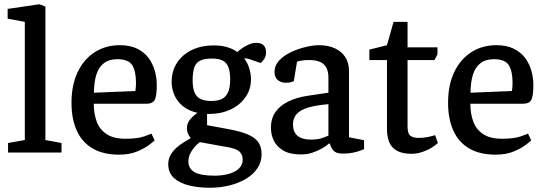

<svg xmlns="http://www.w3.org/2000/svg" viewBox="-20 -719 2570 905"><path d="M18 0V-45L97 -59V-616L16 -631V-677L166 -699L194 -688V-59L270 -45V0Z M541 10Q467 10 417 -19Q367 -48 342 -103Q317 -158 317 -235Q317 -318 346 -379Q375 -440 426.5 -473Q478 -506 545 -506Q593 -506 626.5 -489.5Q660 -473 680 -446Q700 -419 709.5 -386Q719 -353 719 -318Q719 -264 708.5 -247Q698 -230 671 -230H422Q422 -183 436 -145.5Q450 -108 483 -86.5Q516 -65 571 -65Q628 -65 659 -76Q690 -87 694 -89L709 -57Q706 -54 685 -37.5Q664 -21 627.5 -5.5Q591 10 541 10ZM423 -282 618 -290Q621 -308 621 -328Q621 -383 603.5 -411.5Q586 -440 533 -440Q494 -440 469.5 -421Q445 -402 434 -366.5Q423 -331 423 -282Z M969 166Q915 166 870.5 155Q826 144 799.5 119.5Q773 95 773 55Q773 31 784 11.5Q795 -8 812 -23Q829 -38 847.5 -49Q866 -60 879 -68Q872 -76 866.5 -88.5Q861 -101 861 -115Q861 -138 877 -157Q893 -176 911 -187Q868 -197 841 -219.5Q814 -242 801.5 -272Q789 -302 789 -332Q789 -385 815 -424Q841 -463 885.5 -484Q930 -505 986 -505Q1022 -505 1050 -497Q1078 -489 1098 -474Q1102 -478 1116.5 -488.5Q1131 -499 1150 -508Q1169 -517 1188 -517Q1211 -517 1222.5 -505.5Q1234 -494 1234 -472Q1234 -453 1224.5 -440Q1215 -427 1209 -422L1176 -433Q1163 -438 1153.5 -441Q1144 -444 1131 -444Q1148 -421 1155.5 -395Q1163 -369 1163 -346Q1163 -297 1136.5 -260Q1110 -223 1066 -202.5Q1022 -182 969 -182H956V-129L1064 -109Q1111 -100 1144 -87Q1177 -74 1195 -52Q1213 -30 1213 8Q1213 45 1193.5 74Q1174 103 1140 123.5Q1106 144 1062 155Q1018 166 969 166ZM992 109Q1027 109 1057 101Q1087 93 1105.5 76Q1124 59 1124 33Q1124 14 1112 -1Q1100 -16 1061 -24L922 -49Q901 -34 884.5 -9Q868 16 868 41Q868 76 897 92.5Q926 109 992 109ZM976 -243Q1006 -243 1025 -252Q1044 -261 1054.5 -283Q1065 -305 1065 -346Q1065 -379 1057 -401Q1049 -423 1030.5 -433Q1012 -443 979 -443Q944 -443 924 -433.5Q904 -424 896 -401.5Q888 -379 888 -340Q888 -304 897 -283Q906 -262 925.5 -252.5Q945 -243 976 -243Z M1399 9Q1347 9 1316 -9Q1285 -27 1271 -55.5Q1257 -84 1257 -117Q1257 -160 1278 -190.5Q1299 -221 1338.5 -240.5Q1378 -260 1433 -268L1528 -282V-355Q1528 -381 1518.5 -399.5Q1509 -418 1489 -427Q1469 -436 1437 -436Q1414 -436 1398.5 -433Q1383 -430 1380 -428L1365 -337Q1364 -336 1355 -332.5Q1346 -329 1327 -329Q1305 -329 1289.5 -341.5Q1274 -354 1274 -379Q1274 -411 1297 -435Q1320 -459 1354 -474.5Q1388 -490 1423 -498Q1458 -506 1482 -506Q1527 -506 1559 -491Q1591 -476 1608 -449Q1625 -422 1625 -384V-72L1696 -58V-16Q1694 -15 1680 -9.5Q1666 -4 1644.5 0.5Q1623 5 1596 5Q1564 5 1551.5 -9.5Q1539 -24 1535 -42H1530Q1518 -31 1498 -19.5Q1478 -8 1453 0.5Q1428 9 1399 9ZM1446 -61Q1479 -61 1502 -69.5Q1525 -78 1528 -80V-228Q1468 -223 1431 -211.5Q1394 -200 1377.5 -180.5Q1361 -161 1361 -133Q1361 -61 1446 -61Z M1921 6Q1876 6 1850 -9Q1824 -24 1814 -50.5Q1804 -77 1804 -112V-436H1721V-485L1804 -506L1835 -616H1901V-496H2042V-463L2028 -436H1901V-123Q1901 -89 1914.5 -79Q1928 -69 1953 -69Q1979 -69 2001 -74Q2023 -79 2031 -82L2044 -45Q2019 -22 1985 -8Q1951 6 1921 6Z M2316 10Q2242 10 2192 -19Q2142 -48 2117 -103Q2092 -158 2092 -235Q2092 -318 2121 -379Q2150 -440 2201.5 -473Q2253 -506 2320 -506Q2368 -506 2401.5 -489.5Q2435 -473 2455 -446Q2475 -419 2484.5 -386Q2494 -353 2494 -318Q2494 -264 2483.5 -247Q2473 -230 2446 -230H2197Q2197 -183 2211 -145.5Q2225 -108 2258 -86.5Q2291 -65 2346 -65Q2403 -65 2434 -76Q2465 -87 2469 -89L2484 -57Q2481 -54 2460 -37.5Q2439 -21 2402.5 -5.5Q2366 10 2316 10ZM2198 -282 2393 -290Q2396 -308 2396 -328Q2396 -383 2378.5 -411.5Q2361 -440 2308 -440Q2269 -440 2244.5 -421Q2220 -402 2209 -366.5Q2198 -331 2198 -282Z"/></svg>

Font: Faustina Light Medium
Style: Regular
Weight: 500
Version: Version 1.200